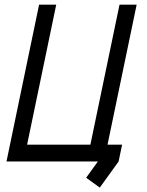

<svg xmlns="http://www.w3.org/2000/svg" viewBox="-20 -704 640 837"><path d="M98.1 -73.2H374L501 -683.6H575.7L448.7 -73.2H512.2L497.1 0L415 113.8L355.5 70.8L406.7 0H8.3L150.4 -683.6H225.1Z"/></svg>

Font: Anka/Coder
Style: Italic
Weight: 400
Italic angle: -12°
Monospace: yes
Version: Version 001.100